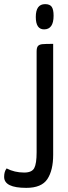

<svg xmlns="http://www.w3.org/2000/svg" viewBox="-123 -712 327 928"><path d="M95 -692Q118 -692 127 -679Q136 -666 136 -636Q136 -570 90 -570Q50 -570 50 -630Q50 -692 95 -692ZM4 196Q-103 196 -103 143Q-103 117 -91 102Q-53 122 -6 122Q31 122 42.5 100.5Q54 79 54 24V-463Q54 -482 60.5 -489.5Q67 -497 81.5 -498.5Q96 -500 134 -500V36Q134 111 106 153.5Q78 196 4 196Z"/></svg>

Font: Yanone Kaffeesatz
Style: Regular
Weight: 400
Designer: Yanone (Cyrillic: Daniel Pouzeot & Huerta Tipografica)
Foundry: Yanone
Version: Version 1.100;PS 001.100;hotconv 1.0.70;makeotf.lib2.5.58329